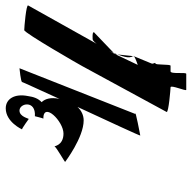

<svg xmlns="http://www.w3.org/2000/svg" viewBox="-20 -664 684 685"><g transform="rotate(-90 322.5 -322.0)"><path d="M87 -432C87 -432 174 -366 235 -366C253 -366 270 -374 283 -388C232 -278 179 -164 181 -164C181 -164 276 -182 258 -182L421 -595C419 -595 373 -590 372 -586C372 -584 344 -524 311 -451L312 -454C318 -483 312 -504 300 -516C313 -528 319 -544 322 -566C331 -612 312 -644 278 -644C229 -644 203 -586 203 -586C207 -586 240 -562 240 -562C242 -562 248 -595 270 -595C297 -595 308 -536 250 -540C251 -546 243 -510 241 -510C303 -510 232 -438 188 -438C144 -438 143 -474 142 -470C141 -464 83 -432 87 -432ZM265 -70C262 -63 347 -56 353 -56C363 -56 338 0 344 0H401C408 0 399 -56 410 -56H430C436 -56 432 -110 438 -110C444 -110 435 -117 438 -124L464 -187C458 -181 440 -176 433 -173L471 -253L645 -564C650 -571 567 -578 557 -578C547 -578 432 -378 428 -370ZM464 -187C465 -188 465 -188 465 -189C453 -204 465 -231 475 -258L471 -253ZM475 -258 546 -326C546 -326 562 -336 525 -334C512 -333 493 -296 475 -258Z"/></g></svg>

Font: Ampere
Style: SCSuCndIta
Weight: 400
Version: Version 1